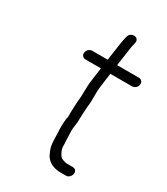

<svg xmlns="http://www.w3.org/2000/svg" viewBox="-155 -687 642 739"><g transform="rotate(30 166.5 -317.0)"><path d="M85 -464C83 -452 91 -443 103 -443H171L163 -384C158 -351 162 -322 157 -288C156 -272 156 -257 155 -242C154 -230 157 -223 153 -209C150 -188 150 -169 151 -152C153 -123 150 -91 161 -69C165 -61 164 -61 168 -53C180 -32 203 -18 238 -18H261C285 -18 296 -60 266 -60H243C234 -60 228 -62 221 -65C208 -70 205 -80 199 -92C193 -105 196 -121 194 -138C194 -161 192 -168 193 -189C194 -200 198 -219 197 -230C197 -249 199 -269 200 -289C205 -323 200 -352 205 -384L213 -443H309C321 -443 331 -452 333 -464C335 -476 327 -485 315 -485H219L231 -570C231 -573 233 -578 234 -583L236 -593C243 -621 203 -624 196 -599L193 -588C191 -580 190 -573 189 -568L177 -485H109C97 -485 87 -476 85 -464Z"/></g></svg>

Font: PolanStronk
Style: Ita
Weight: 500
Version: Version 1.0